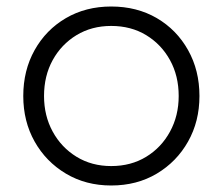

<svg xmlns="http://www.w3.org/2000/svg" viewBox="-20 -560 684 590"><path d="M321.7 10Q400.7 10 461.9 -26.5Q523 -63 557.9 -125Q592.9 -187 592.9 -265Q592.9 -343.8 557.9 -406.1Q523 -468.5 461.9 -504.3Q400.7 -540 321.7 -540Q243.6 -540 182.5 -504.3Q121.3 -468.5 86.4 -406.1Q51.5 -343.8 51.5 -265Q51.5 -187 86.4 -125Q121.3 -63 182.5 -26.5Q243.6 10 321.7 10ZM321.7 -49.7Q261.8 -49.7 215.1 -78.3Q168.5 -106.9 141.9 -155.6Q115.3 -204.3 115.3 -265Q115.3 -326.9 141.9 -375.3Q168.5 -423.6 215.1 -452Q261.8 -480.3 321.7 -480.3Q382.6 -480.3 429.2 -452Q475.8 -423.6 502.4 -375.3Q529.1 -326.9 529.1 -265Q529.1 -204.3 502.4 -155.5Q475.8 -106.6 429.2 -78.2Q382.6 -49.7 321.7 -49.7Z"/></svg>

Font: Roundo Variable
Style: Regular
Weight: 200
Designer: Shiva Nallaperumal
Foundry: Indian Type Foundry
Version: Version 2.000